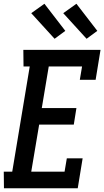

<svg xmlns="http://www.w3.org/2000/svg" viewBox="-34 -1000 554 1020"><path d="M-13 0 -14 -88H31L124 -647H91L90 -735H500L474 -576H390L402 -647H225L188 -426H372L358 -338H174L132 -88H309L321 -159H405L379 0ZM426 -794 302 -930 372 -980 483 -836ZM256 -794 132 -930 202 -980 313 -836Z"/></svg>

Font: Iosevka Curly Slab Semibold
Style: Italic
Weight: 600
Italic angle: -9°
Monospace: yes
Designer: Belleve Invis
Foundry: Belleve Invis
Version: Version 22.1.2; ttfautohint (v1.8.4)